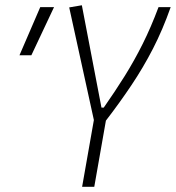

<svg xmlns="http://www.w3.org/2000/svg" viewBox="-20 -721 679 741"><path d="M296.9 0 342.3 -257.8 247.1 -692.4 295.9 -700.7 371.6 -305.7H380.4Q424.8 -369.1 461.7 -428.2Q498.5 -487.3 530.5 -551.3Q562.5 -615.2 591.8 -693.4H638.7Q607.9 -606 570.3 -533Q532.7 -460 487.5 -392.6Q442.4 -325.2 388.7 -255.4L343.8 0ZM55.2 -507.8 135.3 -693.4H188.5L101.1 -507.8Z"/></svg>

Font: Cascadia Code ExtraLight
Style: Italic
Weight: 200
Italic angle: -10°
Monospace: yes
Designer: Aaron Bell
Foundry: Saja Typeworks
Version: Version 2404.023; ttfautohint (v1.8.4)